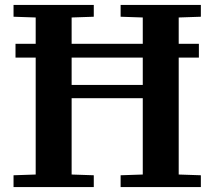

<svg xmlns="http://www.w3.org/2000/svg" viewBox="-20 -760 871 780"><path d="M788 -526H706V-51L796 -48V0H470V-48L560 -51V-361H271V-51L361 -48V0H35V-48L125 -51V-526H43V-582H125V-689L35 -692V-740H361V-692L271 -689V-582H560V-689L470 -692V-740H796V-692L706 -689V-582H788ZM560 -415V-526H271V-415Z"/></svg>

Font: Minipax
Style: Bold
Weight: 600
Designer: Raphaël Ronot, Igor Stepanchenko (Cyrillic)
Foundry: steppetype
Version: Version 1.002